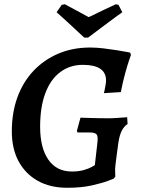

<svg xmlns="http://www.w3.org/2000/svg" viewBox="-20 -877 673 909"><path d="M298 12Q218 12 159.5 -20.5Q101 -53 68.5 -112.5Q36 -172 36 -255Q36 -344 62.5 -416.5Q89 -489 138.5 -541.5Q188 -594 256 -623Q324 -652 407 -652Q437 -652 470 -648Q503 -644 531.5 -639.5Q560 -635 578 -631.5Q596 -628 596 -628L600 -617Q600 -617 592 -594Q584 -571 573 -531.5Q562 -492 552 -441L472 -436Q472 -436 474.5 -447Q477 -458 479.5 -472.5Q482 -487 482 -496Q482 -570 372 -570Q311 -570 265 -535.5Q219 -501 194.5 -435.5Q170 -370 170 -277Q170 -177 209 -121Q248 -65 320 -65Q353 -65 377 -72Q401 -79 415 -87Q429 -95 429 -95L441 -200Q445 -231 437.5 -240.5Q430 -250 402 -250Q392 -250 379 -250Q366 -250 356.5 -250Q347 -250 347 -250L344 -257L361 -320Q361 -320 373 -319.5Q385 -319 405 -318.5Q425 -318 448 -317.5Q471 -317 491 -317Q512 -317 533 -318.5Q554 -320 568 -321Q582 -322 582 -322L584 -290Q567 -279 556.5 -258Q546 -237 541 -205Q538 -185 534.5 -158Q531 -131 528 -107.5Q525 -84 525 -74Q525 -64 525.5 -52.5Q526 -41 526 -41L518 -31Q518 -31 490.5 -20.5Q463 -10 414 1Q365 12 298 12ZM559 -819Q550 -813 531 -799Q512 -785 489 -768Q466 -751 445 -735Q424 -719 410.5 -709Q397 -699 397 -699H379Q379 -699 368 -709Q357 -719 340 -735Q323 -751 304.5 -768Q286 -785 270.5 -799Q255 -813 248 -819L272 -854L287 -857Q292 -854 309 -845Q326 -836 345.5 -825.5Q365 -815 381 -806Q397 -797 400 -796Q403 -797 415.5 -803Q428 -809 445 -817.5Q462 -826 479.5 -834Q497 -842 510.5 -848.5Q524 -855 528 -857L541 -854Z"/></svg>

Font: Alegreya SemiBold
Style: Italic
Weight: 600
Italic angle: -7°
Designer: Juan Pablo del Peral
Foundry: Huerta Tipografica
Version: Version 2.009